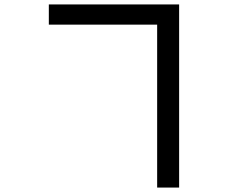

<svg xmlns="http://www.w3.org/2000/svg" viewBox="-20 -795 1040 865"><path d="M787 -775H200V-684H688V50H787V-775Z"/></svg>

Font: Glow Sans SC Normal Medium
Style: Regular
Weight: 600
Designer: Ryoko NISHIZUKA (kana, bopomofo & ideographs); Paul D. Hunt (Latin, Greek & Cyrillic); Sandoll Communications, Soo-young
Version: Version 0.93